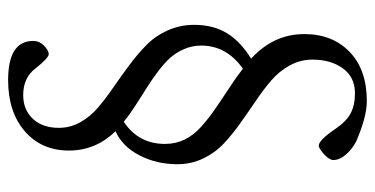

<svg xmlns="http://www.w3.org/2000/svg" viewBox="-242 -472 911 466"><g transform="rotate(-90 213.0 -238.5)"><path d="M201.2 196.8Q162.6 196.8 103 170.9Q84.5 161.1 71.3 146Q58.1 130.9 58.1 115.2Q58.1 106.9 70.8 94.2Q86.4 80.1 92.8 80.1Q106.4 80.1 134.8 122.1Q151.9 147 171.4 157.5Q190.9 168 220.2 168Q259.3 168 280.5 138.7Q301.8 109.4 301.8 64.9Q301.8 35.6 287.8 10Q273.9 -15.6 251.5 -34.9Q229 -54.2 201.9 -72.5Q174.8 -90.8 147.7 -110.1Q120.6 -129.4 98.1 -150.4Q75.7 -171.4 61.8 -200.4Q47.9 -229.5 47.9 -263.2Q47.9 -313 69.3 -354.7Q90.8 -396.5 127.9 -413.1Q81.1 -461.4 81.1 -525.9Q81.1 -592.8 127.9 -633.3Q174.8 -673.8 252 -673.8Q347.2 -673.8 347.2 -612.8Q347.2 -598.1 335.9 -586.9Q324.2 -575.2 314.9 -575.2Q306.2 -575.2 280.8 -606.9Q258.3 -637.2 215.8 -637.2Q180.2 -637.2 158.2 -613.8Q136.2 -590.3 136.2 -550.8Q136.2 -522.9 149.9 -498.5Q163.6 -474.1 185.8 -455.3Q208 -436.5 234.6 -418.2Q261.2 -399.9 287.8 -380.1Q314.5 -360.4 336.7 -338.6Q358.9 -316.9 372.6 -286.9Q386.2 -256.8 386.2 -222.2Q386.2 -176.8 366.5 -143.6Q346.7 -110.4 304.2 -84Q363.8 -29.3 363.8 44.9Q363.8 113.3 320.6 155Q277.3 196.8 201.2 196.8ZM97.2 -293Q97.2 -267.1 107.9 -245.1Q118.7 -223.1 139.6 -204.6Q160.6 -186 181.2 -171.9Q201.7 -157.7 231.4 -138.2Q261.2 -118.7 279.8 -104Q335.9 -143.6 335.9 -205.1Q335.9 -227.5 327.1 -247.3Q318.4 -267.1 305.2 -281.5Q292 -295.9 271.7 -311Q251.5 -326.2 232.9 -337.6Q214.4 -349.1 190.7 -364.5Q167 -379.9 150.9 -393.1Q97.2 -357.4 97.2 -293Z"/></g></svg>

Font: Junicode SmCond Light
Style: Regular
Weight: 300
Width: 4
Designer: Peter S. Baker
Version: Version 2.206